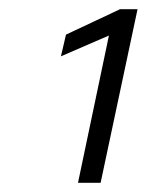

<svg xmlns="http://www.w3.org/2000/svg" viewBox="-20 -816 318 416"><path d="M149 -420 216 -739 112 -694 123 -741 240 -796H278L198 -420Z"/></svg>

Font: Saira SemiExpanded Light
Style: Italic
Weight: 300
Width: 6
Italic angle: -12°
Designer: Hector Gatti with collaboration of the Omnibus-Type team
Foundry: Omnibus-Type
Version: Version 1.101